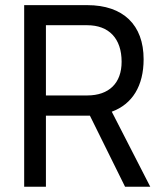

<svg xmlns="http://www.w3.org/2000/svg" viewBox="-20 -713 626 733"><path d="M72.3 0H155.3V-271.5H313C316.4 -271.5 319.8 -271.5 323.2 -271.5L457.5 0H553.7L406.7 -286.6C485.4 -315.4 528.3 -385.3 528.3 -486.8C528.3 -618.2 450.2 -693.4 313 -693.4H72.3ZM155.3 -348.6V-616.7H313C396 -616.7 444.3 -565.9 444.3 -477.1C444.3 -395.5 396 -348.6 313 -348.6Z"/></svg>

Font: Cascadia Code SemiLight
Style: Regular
Weight: 350
Monospace: yes
Designer: Aaron Bell
Foundry: Saja Typeworks
Version: Version 2404.023